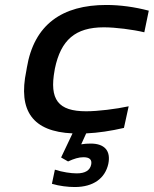

<svg xmlns="http://www.w3.org/2000/svg" viewBox="-20 -529 619 773"><path d="M88 -256 86 -244C52 -82 112 1 272 8L226 105L254 121C278 110 297 104 316 104C342 104 351 115 347 134C342 157 323 169 289 169C266 169 231 164 201 154L189 211C219 220 254 224 281 224C356 224 403 189 416 131C427 78 401 49 345 49C332 49 319 50 307 52L327 8C375 6 427 -2 479 -14L498 -101C447 -90 374 -81 327 -81C214 -81 178 -128 200 -247L201 -253C225 -368 283 -419 398 -419C445 -419 515 -410 561 -399L579 -486C522 -501 464 -509 408 -509C231 -509 117 -431 88 -256Z"/></svg>

Font: LT Wave Medium
Style: Italic
Weight: 500
Designer: Daniel Lyons
Version: Version 2.5 (Glyphs App)